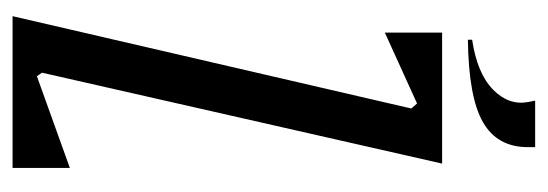

<svg xmlns="http://www.w3.org/2000/svg" viewBox="-296 -554 851 298"><g transform="rotate(90 129.0 -405.5)"><path d="M148.9 -618.9 5.6 0 98.9 -37.8 93.3 -45.6 234.4 -666.7 141.1 -627.8ZM98.9 -37.8 5.6 0H241.1V-88.9ZM31.1 -666.7V-577.8L141.1 -627.8L234.4 -666.7ZM208.9 -800V-811.1H136.7L138.9 -800Q144.4 -770 119.4 -745.6Q94.4 -721.1 42.2 -713.3V-706.7Q131.1 -707.8 170 -730Q208.9 -752.2 208.9 -800Z"/></g></svg>

Font: Le Murmure
Style: Regular
Weight: 600
Width: 2
Designer: Jeremy Landes, Alexander Slobzheninov (Cyrillic)
Foundry: Velvetyne Type Foundry
Version: Version 1.0